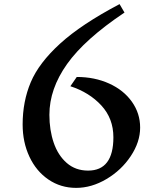

<svg xmlns="http://www.w3.org/2000/svg" viewBox="-20 -903 771 933"><path d="M220 -345Q220 -271 241 -209.5Q262 -148 304.5 -111Q347 -74 408 -74Q531 -74 531 -236Q531 -327 472.5 -390.5Q414 -454 322 -484L353 -529Q440 -529 510.5 -497Q581 -465 621 -408.5Q661 -352 661 -283Q661 -213 615.5 -144.5Q570 -76 497.5 -33Q425 10 350 10Q275 10 215.5 -30.5Q156 -71 123 -141.5Q90 -212 90 -298Q90 -410 129.5 -503.5Q169 -597 272 -691Q375 -785 561 -883L585 -842Q392 -713 306 -592Q220 -471 220 -345Z"/></svg>

Font: Inknut Antiqua
Style: Regular
Weight: 400
Designer: Claus Eggers Sørensen
Foundry: Claus Eggers Sørensen
Version: Version 1.003; ttfautohint (v1.8.2) -l 8 -r 50 -G 200 -x 14 